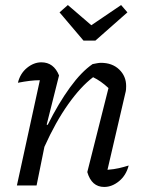

<svg xmlns="http://www.w3.org/2000/svg" viewBox="-20 -735 579 761"><path d="M47 0 138 -417Q118 -417 97.5 -414.5Q77 -412 51 -407Q60 -444 87 -466Q114 -488 144 -488Q193 -488 214 -436L165 -241L169 -240Q212 -326 257.5 -388.5Q303 -451 347 -481Q357 -483 365.5 -484.5Q374 -486 380 -486Q425 -486 452.5 -459.5Q480 -433 480 -394Q480 -387 479.5 -380.5Q479 -374 477 -367L406 -62Q432 -64 451.5 -68.5Q471 -73 490 -79Q480 -40 452 -17Q424 6 393 6Q343 6 326 -53L410 -386Q380 -414 349 -429Q300 -392 250 -321.5Q200 -251 156 -153L125 0ZM311 -574 216 -686 249 -715 342 -635 460 -715 485 -686 358 -574Z"/></svg>

Font: Piazzolla
Style: Italic
Weight: 400
Italic angle: -11.3°
Designer: Juan Pablo del Peral
Foundry: Huerta Tipografica
Version: Version 1.330